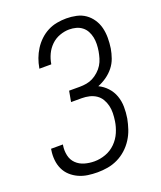

<svg xmlns="http://www.w3.org/2000/svg" viewBox="-139 -831 778 928"><g transform="rotate(-20 250.0 -367.5)"><path d="M202 8Q177 8 152.5 4.5Q128 1 106 -9Q84 -19 66.5 -35Q49 -51 39 -72.5Q29 -94 26.5 -119Q24 -144 28 -169L29 -176H90L89 -171Q85 -145 90.5 -120Q96 -95 113.5 -78Q131 -61 155.5 -54Q180 -47 206 -47Q235 -47 264 -57.5Q293 -68 315 -90Q337 -112 349 -140Q361 -168 365 -196Q368 -216 368.5 -236Q369 -256 364.5 -274.5Q360 -293 350.5 -309Q341 -325 325.5 -335.5Q310 -346 291 -350.5Q272 -355 252 -355H197L207 -410H262Q279 -410 296.5 -413Q314 -416 329.5 -424Q345 -432 359.5 -445Q374 -458 383.5 -473.5Q393 -489 398 -506Q403 -523 406 -540Q409 -558 409.5 -576Q410 -594 406.5 -611Q403 -628 395 -643Q387 -658 373.5 -668.5Q360 -679 343 -683.5Q326 -688 308 -688Q284 -688 259 -679Q234 -670 215 -651.5Q196 -633 185 -609.5Q174 -586 170 -561L169 -559H108L109 -562Q113 -586 121.5 -609Q130 -632 143.5 -653.5Q157 -675 176 -693Q195 -711 217.5 -722.5Q240 -734 264.5 -738.5Q289 -743 313 -743Q339 -743 364.5 -737.5Q390 -732 410 -718Q430 -704 444 -683Q458 -662 464 -637.5Q470 -613 470 -586.5Q470 -560 466 -533Q462 -509 453.5 -485Q445 -461 429 -441Q413 -421 391.5 -406Q370 -391 347 -382Q372 -370 391 -349.5Q410 -329 419.5 -302.5Q429 -276 429.5 -246.5Q430 -217 425 -187Q420 -161 411.5 -135.5Q403 -110 388 -86.5Q373 -63 352 -44Q331 -25 306 -13Q281 -1 254.5 3.5Q228 8 202 8Z"/></g></svg>

Font: Iosevka Light Oblique
Style: Regular
Weight: 300
Italic angle: -9°
Monospace: yes
Designer: Belleve Invis
Foundry: Belleve Invis
Version: Version 32.5.0; ttfautohint (v1.8.4)